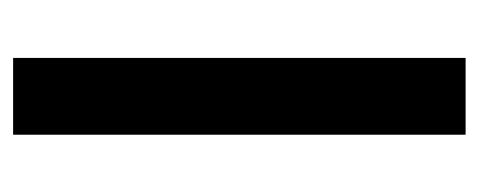

<svg xmlns="http://www.w3.org/2000/svg" viewBox="-244 -504 747 300"><g transform="rotate(-90 130.0 -353.5)"><path d="M190 0H70V-707H190Z"/></g></svg>

Font: Hind Siliguri SemiBold
Style: Regular
Weight: 600
Designer: Jyotish Sonowal
Foundry: Indian Type Foundry
Version: Version 1.001;PS 1.0;hotconv 1.0.86;makeotf.lib2.5.63406; tt